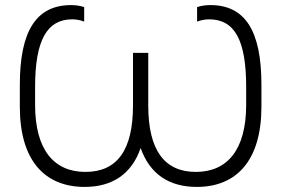

<svg xmlns="http://www.w3.org/2000/svg" viewBox="-20 -728 1107 755"><path d="M313 7C422 7 498 -44 533 -146C569 -44 644 7 754 7C911 7 1008 -98 1008 -308V-395C1008 -607 944 -708 807 -708C788 -708 769 -705 755 -700V-643C768 -648 785 -652 802 -652C903 -652 948 -570 948 -386V-316C948 -139 874 -52 750 -52C627 -52 563 -137 563 -313V-520H503V-313C503 -137 440 -52 316 -52C192 -52 118 -139 118 -316V-386C118 -570 165 -652 264 -652C282 -652 299 -648 311 -643V-700C297 -705 278 -708 260 -708C123 -708 58 -607 58 -395V-308C58 -98 155 7 313 7Z"/></svg>

Font: Fixel Text Light
Style: Regular
Weight: 300
Width: 4
Designer: AlfaBravo + MacPaw
Foundry: Kyrylo Tkachov, Marchela Mozhyna, Serhii Makarenko, Maria Weinstein, Zakhar Kryvoshyya
Version: Version 1.211